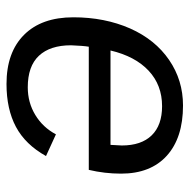

<svg xmlns="http://www.w3.org/2000/svg" viewBox="-16 -562 588 596"><g transform="rotate(90 278.0 -264.0)"><path d="M125 -245.6Q122.1 -229 120.6 -190.4Q120.6 -125.5 153.1 -90.8Q185.5 -56.2 251 -56.2Q298.3 -56.2 336.9 -79.6Q375.5 -103 397 -143.6L464.4 -112.8Q428.7 -48.8 373.8 -19.5Q318.8 9.8 240.7 9.8Q142.6 9.8 88.1 -44.7Q33.7 -99.1 33.7 -197.8Q33.7 -294.9 68.4 -374Q103 -451.7 166 -494.9Q229 -538.1 307.6 -538.1Q407.7 -538.1 463.4 -487.8Q519 -437.5 519 -345.7Q519 -294.9 507.3 -245.6ZM136.7 -313H429.7L431.6 -348.1Q431.6 -408.7 400.1 -440.9Q368.7 -473.1 309.6 -473.1Q244.1 -473.1 199.5 -431.4Q154.8 -389.6 136.7 -313Z"/></g></svg>

Font: Arimo
Style: Italic
Weight: 400
Italic angle: -12°
Designer: Steve Matteson
Foundry: Monotype Imaging Inc.
Version: Version 1.33